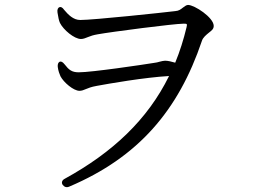

<svg xmlns="http://www.w3.org/2000/svg" viewBox="-20 -719 1040 778"><path d="M234 30C241 39 250 42 261 37C541 -82 703 -272 798 -553C802 -567 816 -578 827 -587C837 -595 846 -601 846 -614C846 -648 768 -699 742 -699C735 -699 728 -693 721 -688C712 -681 705 -675 690 -674C641 -668 359 -638 305 -638C277 -638 256 -660 240 -679C233 -689 227 -692 221 -690C215 -688 211 -680 213 -668C216 -648 219 -635 223 -626C237 -598 281 -561 308 -561C318 -561 327 -565 337 -569C347 -573 358 -577 376 -580C431 -590 686 -623 723 -623C736 -623 740 -624 736 -609C724 -559 709 -511 690 -465C676 -469 661 -473 649 -473C643 -473 635 -471 627 -469C620 -467 613 -465 603 -464C560 -457 352 -426 299 -426C271 -426 259 -436 242 -458C234 -468 228 -471 222 -469C216 -466 213 -459 214 -448C216 -432 221 -419 225 -410C238 -385 278 -351 302 -351C311 -351 319 -354 328 -358C338 -362 349 -367 372 -371C421 -380 563 -405 665 -411C578 -234 436 -101 243 5C231 11 228 21 234 30Z"/></svg>

Font: 寒蝉锦书宋
Style: Regular
Weight: 400
Designer: 寒蝉锦书宋{Warren} 思源宋体{Ryoko NISHIZUKA 西塚涼子 (kana & ideographs); Frank Grießhammer (Latin, Greek & Cyrillic); Wenlong ZHANG 
Foundry: Adobe & ChillType
Version: Version 2.000;Glyphs 3.1.1 (3135)